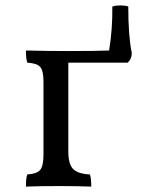

<svg xmlns="http://www.w3.org/2000/svg" viewBox="-20 -689 567 711"><path d="M468 -493Q468 -471 453 -457H233V-128Q233 -81 251 -63Q269 -45 313 -43Q318 -28 318 2Q262 0 202 0Q126 0 76 2Q76 -29 81 -43Q116 -45 128.5 -59.5Q141 -74 141 -117V-384Q141 -413 136 -428Q131 -443 118.5 -449Q106 -455 81 -457Q76 -472 76 -502Q156 -500 232 -500Q336 -500 384 -502Q397 -581 396 -665Q409 -669 426 -669Q444 -669 455 -665Q455 -556 468 -493Z"/></svg>

Font: Vollkorn SC
Style: Regular
Weight: 400
Designer: Friedrich Althausen
Foundry: Friedrich Althausen
Version: Version 4.015